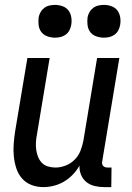

<svg xmlns="http://www.w3.org/2000/svg" viewBox="-20 -757 540 785"><path d="M157 8Q131 8 108 -1Q85 -10 69.5 -28Q54 -46 46.5 -69.5Q39 -93 36.5 -118Q34 -143 36 -169Q38 -195 42 -221L92 -520H183L131 -207Q128 -192 127 -176Q126 -160 128 -145Q130 -130 135.5 -116Q141 -102 151 -91.5Q161 -81 176 -76.5Q191 -72 207 -72Q227 -72 248 -80Q269 -88 285 -104Q301 -120 309 -140.5Q317 -161 321 -182L377 -520H468L398 -98Q397 -93 397.5 -88Q398 -83 401.5 -79Q405 -75 410 -73.5Q415 -72 420 -72H436L435 8H406Q386 8 367 3.5Q348 -1 333.5 -12.5Q319 -24 311.5 -42Q304 -60 305 -80Q294 -60 277.5 -43Q261 -26 241.5 -14.5Q222 -3 200 2.5Q178 8 157 8ZM405 -603Q389 -603 373.5 -608.5Q358 -614 349 -626Q340 -638 338 -654Q336 -670 338 -686Q340 -697 346 -707.5Q352 -718 361.5 -725Q371 -732 382.5 -734.5Q394 -737 405 -737Q421 -737 436 -731.5Q451 -726 460 -714Q469 -702 471.5 -686Q474 -670 471 -654Q469 -643 463.5 -632.5Q458 -622 448 -615Q438 -608 427 -605.5Q416 -603 405 -603ZM205 -603Q189 -603 173.5 -608.5Q158 -614 149 -626Q140 -638 138 -654Q136 -670 138 -686Q140 -697 146 -707.5Q152 -718 161.5 -725Q171 -732 182.5 -734.5Q194 -737 205 -737Q221 -737 236 -731.5Q251 -726 260 -714Q269 -702 271.5 -686Q274 -670 271 -654Q269 -643 263.5 -632.5Q258 -622 248 -615Q238 -608 227 -605.5Q216 -603 205 -603Z"/></svg>

Font: Iosevka Curly Medium
Style: Italic
Weight: 500
Italic angle: -9°
Monospace: yes
Designer: Belleve Invis
Foundry: Belleve Invis
Version: Version 22.1.2; ttfautohint (v1.8.4)